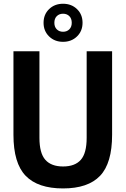

<svg xmlns="http://www.w3.org/2000/svg" viewBox="-20 -1020 686 1049"><path d="M324.5 9.5Q187 9.5 120.2 -59.5Q53.5 -128.5 53.5 -283.5V-740H195.5V-267Q195.5 -183 227.8 -146.8Q260 -110.5 324.5 -110.5Q389.5 -110.5 421.5 -146.8Q453.5 -183 453.5 -267V-740H592.5V-283.5Q592.5 -128.5 526.8 -59.5Q461 9.5 324.5 9.5ZM324.5 -791.5Q278.5 -791.5 248.2 -821Q218 -850.5 218 -895.5Q218 -941 248.2 -970.2Q278.5 -999.5 324.5 -999.5Q370.5 -999.5 400.8 -970.2Q431 -941 431 -895.5Q431 -850.5 400.8 -821Q370.5 -791.5 324.5 -791.5ZM324.5 -846.5Q345.5 -846.5 358.8 -859.8Q372 -873 372 -895.5Q372 -918.5 358.8 -931.8Q345.5 -945 324.5 -945Q303.5 -945 290.2 -931.8Q277 -918.5 277 -895.5Q277 -873 290.2 -859.8Q303.5 -846.5 324.5 -846.5Z"/></svg>

Font: Encode Sans Condensed
Style: Bold
Weight: 700
Width: 3
Designer: Multiple Designers
Foundry: Impallari Type
Version: Version 3.000; ttfautohint (v1.8.3) -l 8 -r 50 -G 200 -x 14 